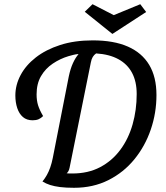

<svg xmlns="http://www.w3.org/2000/svg" viewBox="-20 -871 791 913"><path d="M332 22Q293 22 265.5 18.5Q238 15 218 8.5Q198 2 182 -8Q194 -23 203 -39Q212 -55 219 -75Q226 -95 231 -120L307 -507Q315 -545 327 -571Q339 -597 353 -613L352 -614Q340 -613 328.5 -610Q317 -607 306 -604Q266 -592 231 -568.5Q196 -545 175 -509Q154 -473 154 -422Q154 -393 161 -370.5Q168 -348 185 -319Q175 -309 163.5 -304Q152 -299 135 -299Q107 -299 89 -314.5Q71 -330 62 -357Q53 -384 53 -417Q53 -467 78 -514Q103 -561 150.5 -598Q198 -635 266 -657Q334 -679 421 -679Q521 -679 588 -649.5Q655 -620 689.5 -562.5Q724 -505 724 -419Q724 -334 697 -255Q670 -176 619 -113.5Q568 -51 495.5 -14.5Q423 22 332 22ZM324 -46Q399 -46 456 -76Q513 -106 552 -158.5Q591 -211 610.5 -279.5Q630 -348 630 -424Q630 -483 608 -524.5Q586 -566 543 -589.5Q500 -613 437 -617Q427 -610 421 -600Q415 -590 412 -574L311 -74Q309 -64 305.5 -57.5Q302 -51 297 -47Q303 -46 310 -46Q317 -46 324 -46ZM514 -710 383 -815 420 -851 521 -799 647 -851 675 -814 515 -710Z"/></svg>

Font: Sansita Swashed Light
Style: Regular
Weight: 300
Designer: Pablo Cosgaya
Foundry: Omnibus-Type
Version: Version 1.003